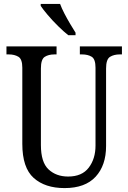

<svg xmlns="http://www.w3.org/2000/svg" viewBox="-20 -951 656 981"><path d="M310 10Q210 10 152 -42Q94 -94 94 -216V-605Q94 -649 74 -661Q54 -673 25 -673H13V-714H269V-673H258Q228 -673 208.5 -660.5Q189 -648 189 -601V-210Q189 -122 228 -85.5Q267 -49 328 -49Q399 -49 433.5 -94.5Q468 -140 468 -207V-605Q468 -649 448.5 -661Q429 -673 399 -673H388V-714H603V-673H592Q562 -673 542 -660.5Q522 -648 522 -601V-205Q522 -106 468.5 -48Q415 10 310 10ZM329 -771Q306 -789 277 -817.5Q248 -846 223.5 -875Q199 -904 188 -921V-931H287Q295 -909 309 -882Q323 -855 338.5 -829Q354 -803 366 -784V-771Z"/></svg>

Font: Noto Serif Thai Condensed
Style: Regular
Weight: 400
Width: 3
Designer: Monotype Design Team
Foundry: Monotype Imaging Inc.
Version: Version 2.002; ttfautohint (v1.8.4.7-5d5b)